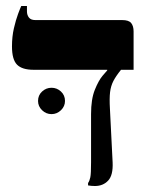

<svg xmlns="http://www.w3.org/2000/svg" viewBox="-20 -617 503 641"><path d="M92 -384Q54 -384 37 -401Q20 -418 20 -462Q20 -495 26.5 -523Q33 -551 40.5 -571Q48 -591 51 -597H70V-579Q70 -567 76.5 -558.5Q83 -550 98 -550H388Q410 -550 418 -540Q426 -530 426 -512V-384ZM297 4Q291 4 285 3.5Q279 3 274 2V-6Q279 -13 281.5 -25Q284 -37 284 -75V-236Q284 -286 296.5 -317Q309 -348 322 -363.5Q335 -379 338 -382V-415H384V-384Q367 -363 358.5 -346.5Q350 -330 347.5 -309.5Q345 -289 347 -254L356 -75Q358 -32 341 -14Q324 4 297 4ZM152 -236Q134 -236 120.5 -249Q107 -262 107 -280Q107 -299 120.5 -311.5Q134 -324 152 -324Q170 -324 183.5 -311.5Q197 -299 197 -280Q197 -262 183.5 -249Q170 -236 152 -236Z"/></svg>

Font: Frank Ruhl Libre
Style: Bold
Weight: 700
Designer: Yanek Iontef
Foundry: Fontef
Version: Version 6.004